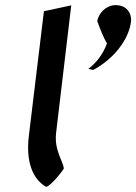

<svg xmlns="http://www.w3.org/2000/svg" viewBox="-20 -742 533 752"><path d="M399 -572C383 -528 356 -495 326 -472C333 -471 337 -470 345 -468C424 -510 484 -585 493 -657C497 -690 476 -718 444 -721H443C406 -727 373 -700 363 -668C363 -665 361 -663 361 -659C373 -626 386 -593 399 -572ZM161 -10C179 -15 221 -66 230 -82C227 -112 191 -154 200 -224L259 -721L152 -698L93 -210C81 -112 106 -41 161 -10Z"/></svg>

Font: Bluebird
Style: LiExtObl
Weight: 300
Designer: Jasper
Foundry: Cannot Into Space Fonts
Version: Version 0.98